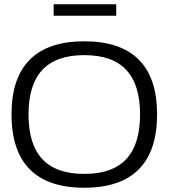

<svg xmlns="http://www.w3.org/2000/svg" viewBox="-20 -873 792 902"><path d="M376 9C147 9 34 -109 34 -336C34 -561 147 -679 376 -679C605 -679 718 -561 718 -336C718 -109 605 9 376 9ZM114 -335C114 -150 198 -56 376 -56C554 -56 638 -150 638 -335C638 -520 554 -614 376 -614C198 -614 114 -520 114 -335ZM232 -799H526V-853H232Z"/></svg>

Font: LT Wave Light
Style: Regular
Weight: 300
Designer: Daniel Lyons
Version: Version 2.5 (Glyphs App)